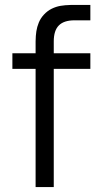

<svg xmlns="http://www.w3.org/2000/svg" viewBox="-20 -755 394 775"><path d="M123.7 -588Q124 -611.3 126.8 -629Q129.5 -646.7 136.6 -663.9Q143.7 -681.2 157 -695.7Q171.3 -711.2 188.8 -719.8Q206.2 -728.3 224.2 -731.4Q242.3 -734.5 265.2 -735H275.7H344.7V-673H280.7Q238 -673 217.5 -652.3Q197 -631.7 197 -588V0H123.7V-580ZM30 -540H344.7V-477H30Z"/></svg>

Font: Tap Sans
Style: Regular
Weight: 400
Designer: Tap Payments
Foundry: Tap Payments
Version: Version 1.001;Glyphs 3.1.2 (3151)